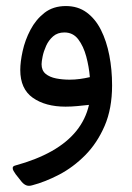

<svg xmlns="http://www.w3.org/2000/svg" viewBox="-20 -346 434 629"><path d="M271.5 -2.4Q260.7 44.9 230.2 82.8Q199.7 120.6 149.7 148.9Q99.6 177.2 29.8 196.3Q22.5 198.2 21.7 203.1Q21 208 24.2 213.6Q27.3 219.2 31.2 224.6L51.3 250Q58.6 258.3 66.4 261.2Q74.2 264.2 85 261.2Q127.9 250 173.8 226.1Q219.7 202.1 259 162.6Q298.3 123 322.8 66.4Q347.2 9.8 347.2 -66.4Q347.2 -118.2 338.1 -164.8Q329.1 -211.4 310.8 -247.8Q292.5 -284.2 263.9 -305.2Q235.4 -326.2 195.8 -326.2Q154.3 -326.2 125.7 -304Q97.2 -281.7 79.6 -248Q62 -214.4 54.2 -178.7Q46.4 -143.1 46.4 -116.7Q46.4 -54.7 87.6 -25.6Q128.9 3.4 194.8 3.4Q213.4 3.4 233.4 1.5Q253.4 -0.5 271.5 -2.4ZM116.2 -135.7Q116.2 -144 119.6 -160.9Q123 -177.7 131.1 -195.8Q139.2 -213.9 153.8 -226.8Q168.5 -239.7 190.9 -239.7Q219.2 -239.7 236.3 -217.3Q253.4 -194.8 262.5 -161.1Q271.5 -127.4 274.4 -93.3Q257.8 -89.4 241.2 -87.2Q224.6 -85 208 -85Q185.1 -85 163.8 -89.1Q142.6 -93.3 129.4 -104.2Q116.2 -115.2 116.2 -135.7Z"/></svg>

Font: Literata
Style: Regular
Weight: 400
Designer: Latin by Veronika Burian and Jose Scaglione. Greek by Irene Vlachou. Cyrillic by Vera Evstafieva.
Foundry: TypeTogether
Version: Version 3.002